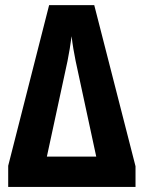

<svg xmlns="http://www.w3.org/2000/svg" viewBox="-20 -734 563 754"><path d="M350.1 -713.9 512.2 -81.1V0H12.2V-83L172.9 -713.9ZM357.9 -119.1 276.9 -495.1Q272.5 -516.1 268.1 -542.5Q263.7 -568.8 261.2 -591.8Q254.4 -540.5 245.1 -494.1L164.1 -119.1Z"/></svg>

Font: Open Sans Condensed
Style: Bold
Weight: 700
Width: 3
Designer: Monotype Design Team
Foundry: Monotype Imaging Inc.
Version: Version 3.003; ttfautohint (v1.8.4)